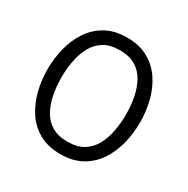

<svg xmlns="http://www.w3.org/2000/svg" viewBox="-125 -618 720 737"><g transform="rotate(30 235.0 -250.0)"><path d="M30 -250Q30 -298 41.5 -344Q53 -390 77.5 -427Q102 -464 141 -486Q180 -508 235 -508Q290 -508 329 -486Q368 -464 392.5 -427Q417 -390 428.5 -344Q440 -298 440 -250Q440 -202 428.5 -156Q417 -110 392.5 -73Q368 -36 329 -14Q290 8 235 8Q180 8 141 -14Q102 -36 77.5 -73Q53 -110 41.5 -156Q30 -202 30 -250ZM92 -250Q92 -211 99 -174.5Q106 -138 122 -109Q138 -80 165.5 -63.5Q193 -47 235 -47Q277 -47 304.5 -63.5Q332 -80 348 -109Q364 -138 371 -174.5Q378 -211 378 -250Q378 -289 371 -325Q364 -361 348 -390Q332 -419 304.5 -435.5Q277 -452 235 -452Q193 -452 165.5 -435.5Q138 -419 122 -390Q106 -361 99 -325Q92 -289 92 -250Z"/></g></svg>

Font: Epunda Slab Light
Style: Regular
Weight: 300
Designer: Simon Atzbach
Foundry: typofactur
Version: Version 1.102